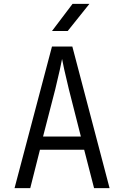

<svg xmlns="http://www.w3.org/2000/svg" viewBox="-20 -970 640 990"><path d="M329 -810 441 -950H354L248 -810ZM136 0 186 -198H414L465 0H545L353 -730H248L55 0ZM265 -510C285 -591 297 -649 300 -666C303 -649 315 -591 335 -510L397 -266H202Z"/></svg>

Font: Tekne LDO Light
Style: Regular
Weight: 300
Monospace: yes
Designer: Alessio Laiso, Mario Rullo, Paolo Rosset
Foundry: Alessio Laiso
Version: Version 1.000;hotconv 1.0.109;makeotfexe 2.5.65596